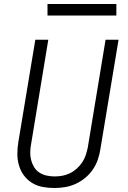

<svg xmlns="http://www.w3.org/2000/svg" viewBox="-20 -934 640 962"><path d="M252 8Q222 8 193 2.5Q164 -3 140 -18Q116 -33 99.5 -55.5Q83 -78 75 -105.5Q67 -133 67 -163Q67 -193 72 -223L157 -735H222L136 -213Q132 -193 131.5 -172Q131 -151 136 -132Q141 -113 151 -96.5Q161 -80 177 -69.5Q193 -59 213 -54.5Q233 -50 253 -50Q273 -50 292.5 -53.5Q312 -57 330.5 -66Q349 -75 365 -89.5Q381 -104 392.5 -121.5Q404 -139 410 -158Q416 -177 420 -196L509 -735H574L483 -187Q479 -160 470 -134Q461 -108 445 -84.5Q429 -61 406.5 -42.5Q384 -24 358.5 -12.5Q333 -1 306 3.5Q279 8 252 8Q252 8 252 8Q252 8 252 8ZM218 -856V-914H563V-856Z"/></svg>

Font: Iosevka SS04 Light Extended
Style: Italic
Weight: 300
Width: 7
Italic angle: -9°
Monospace: yes
Designer: Belleve Invis
Foundry: Belleve Invis
Version: Version 19.0.0; ttfautohint (v1.8.4)